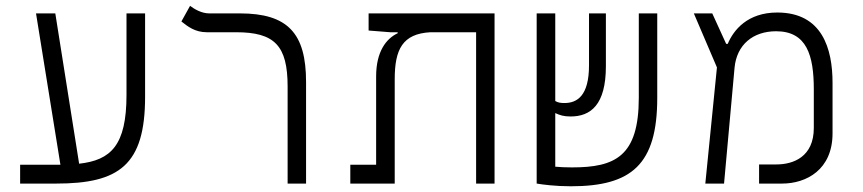

<svg xmlns="http://www.w3.org/2000/svg" viewBox="-20 -632 2970 661"><path d="M49.3 0H173.3C390.1 0 479.5 -63.5 479.5 -298.8V-585.9H415.5V-305.2C415.5 -130.9 361.3 -80.6 252.4 -68.4L170.4 -585.9H104L188 -64.9C184.6 -64.9 181.2 -64.9 177.7 -64.9H49.3Z M1033.7 -349.6C1033.7 -517.1 971.2 -585.9 805.7 -585.9H700.2C673.3 -585.9 648.9 -601.1 634.3 -611.8L604.5 -558.1C625.5 -541.5 650.9 -521 691.9 -521H793C925.3 -521 970.2 -475.1 970.2 -334V0H1033.7Z M1682.6 0V-585.9H1249V-526.9L1323.7 -521H1349.1V-517.6C1309.6 -499 1274.9 -454.6 1274.9 -368.7V-64.9H1186V0H1338.9V-359.4C1338.9 -461.9 1365.7 -515.6 1461.4 -521H1619.1V0Z M1945.3 9.3C2154.3 9.3 2242.7 -65.4 2242.7 -294.9V-585.9H2179.2V-295.9C2179.2 -93.8 2098.1 -55.7 1949.2 -55.7C1927.2 -55.7 1907.7 -56.6 1891.6 -58.1V-242.7C1907.2 -235.4 1920.9 -231 1944.3 -231C2013.2 -231 2065.9 -270.5 2065.9 -404.3V-585.9H2007.8V-407.2C2007.8 -301.3 1966.3 -277.3 1923.3 -277.3C1909.7 -277.3 1900.9 -278.8 1891.6 -284.2V-585.9H1827.6V0H1828.1C1847.7 3.4 1892.1 9.3 1945.3 9.3Z M2408.2 0H2472.7L2508.8 -398.4C2516.1 -478 2572.3 -524.4 2651.9 -524.4C2757.8 -524.4 2781.7 -440.9 2781.7 -324.2V-191.4C2781.7 -92.3 2711.4 -65.9 2653.3 -65.9H2593.3V0H2672.4C2756.3 0 2846.2 -47.9 2846.2 -172.9V-346.7C2846.2 -463.9 2811 -588.9 2655.8 -588.9C2553.7 -588.9 2505.4 -528.8 2485.4 -481H2480L2432.1 -585.9H2368.7L2448.2 -399.9Z"/></svg>

Font: Cascadia Mono NF Light
Style: Regular
Weight: 300
Monospace: yes
Designer: Aaron Bell
Foundry: Saja Typeworks
Version: Version 2404.023